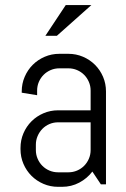

<svg xmlns="http://www.w3.org/2000/svg" viewBox="-20 -720 494 750"><path d="M374 0 340.8 -49.8Q320.3 -22.9 289.6 -6.6Q258.8 9.8 222.2 9.8H207Q176.8 9.8 149.9 -1.7Q123 -13.2 103 -33.2Q83 -53.2 71.5 -80.1Q60.1 -106.9 60.1 -137.2V-142.1Q60.1 -172.4 71.5 -199.2Q83 -226.1 103 -246.1Q123 -266.1 149.9 -277.6Q176.8 -289.1 207 -289.1H334V-366.2Q334 -384.3 327.1 -400.1Q320.3 -416 308.6 -427.7Q296.9 -439.5 281 -446.3Q265.1 -453.1 247.1 -453.1H211.9Q193.8 -453.1 178 -446.3Q162.1 -439.5 150.4 -427.7Q138.7 -416 131.8 -400.1Q125 -384.3 125 -366.2V-348.1L64.9 -357.9V-362.8Q64.9 -393.1 76.4 -419.9Q87.9 -446.8 107.9 -466.8Q127.9 -486.8 154.8 -498.3Q181.6 -509.8 211.9 -509.8H247.1Q277.3 -509.8 304.2 -498.3Q331.1 -486.8 351.1 -466.8Q371.1 -446.8 382.6 -419.9Q394 -393.1 394 -362.8V0ZM334 -242.2H207Q189 -242.2 173.1 -235.4Q157.2 -228.5 145.5 -216.6Q133.8 -204.6 127 -188.7Q120.1 -172.9 120.1 -154.8V-133.8Q120.1 -115.7 127 -99.9Q133.8 -84 145.5 -72.3Q157.2 -60.5 173.1 -53.7Q189 -46.9 207 -46.9H247.1Q265.1 -46.9 281 -53.7Q296.9 -60.5 308.6 -72.3Q320.3 -84 327.1 -99.9Q334 -115.7 334 -133.8ZM202.1 -580.1H157.2L236.8 -700.2H336.9Z"/></svg>

Font: Abel
Style: Regular
Weight: 400
Designer: Matthew Desmond
Foundry: Matthew Desmond
Version: Version 1.003